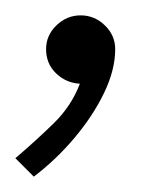

<svg xmlns="http://www.w3.org/2000/svg" viewBox="-24 -103 217 250"><path d="M20 127 -4 103Q23 80 46 57.5Q69 35 80 6Q62 5 49 -7.5Q36 -20 36 -39Q36 -57 49.5 -70Q63 -83 81 -83Q99 -83 112.5 -70Q126 -57 126 -39Q126 -12 111.5 18Q97 48 73 76.5Q49 105 20 127Z"/></svg>

Font: Lil Grotesk Light
Style: Regular
Weight: 300
Designer: Bastien Sozeau
Foundry: NBR — Bastien Sozeau
Version: Version 3.003; ttfautohint (v1.8.4.7-5d5b);gftools[0.9.33]